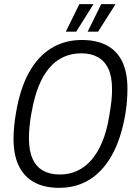

<svg xmlns="http://www.w3.org/2000/svg" viewBox="-20 -890 649 922"><path d="M264 12Q193 12 144.5 -14.5Q96 -41 70.5 -93Q45 -145 45 -223Q45 -252 48 -284Q51 -316 57 -349Q76 -463 118.5 -540.5Q161 -618 225.5 -658Q290 -698 373 -698Q444 -698 493 -672Q542 -646 567 -594Q592 -542 592 -464Q592 -435 589.5 -403Q587 -371 581 -337Q561 -224 518 -146Q475 -68 411 -28Q347 12 264 12ZM267 -52Q313 -52 351.5 -70Q390 -88 420 -123Q450 -158 471.5 -210Q493 -262 504 -330Q508 -355 511 -374Q514 -393 515.5 -409Q517 -425 517.5 -438Q518 -451 518 -462Q518 -522 500.5 -559.5Q483 -597 450 -615.5Q417 -634 371 -634Q324 -634 285.5 -616.5Q247 -599 217 -564Q187 -529 166 -477Q145 -425 133 -357Q128 -333 125.5 -313.5Q123 -294 121.5 -278.5Q120 -263 119.5 -250.5Q119 -238 119 -226Q119 -166 136.5 -127.5Q154 -89 187 -70.5Q220 -52 267 -52ZM401 -738 466 -870H533V-867L451 -738ZM296 -738 361 -870H428L427 -867L346 -738Z"/></svg>

Font: Archivo Condensed Light
Style: Italic
Weight: 300
Width: 3
Italic angle: -10°
Designer: Hector Gatti
Foundry: Omnibus-Type
Version: Version 2.001